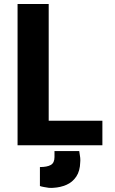

<svg xmlns="http://www.w3.org/2000/svg" viewBox="-20 -720 576 962"><path d="M224 -115V-700H68V8H493V-115ZM253 67Q253 96 234.5 106.5Q216 117 180 117V212Q188 215 200 217Q212 219 224 221Q231 222 236.5 221.5Q242 221 248 221Q283 219 313 206Q343 193 362 165Q381 137 382 92Q382 89 382.5 83.5Q383 78 382 71Q381 66 380 57Q379 48 377 37H253Z"/></svg>

Font: Repo Bold
Style: Bold
Weight: 700
Designer: Stefan Peev
Foundry: Context Ltd
Version: Version 1.502